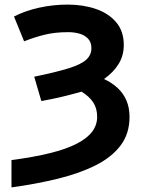

<svg xmlns="http://www.w3.org/2000/svg" viewBox="-20 -576 640 836"><path d="M30 121Q128 108 198.5 90.5Q269 73 314.5 49.5Q360 26 381.5 -3Q403 -32 403 -67Q403 -104 386 -130Q369 -156 335 -177Q297 -166 253.5 -155.5Q210 -145 160 -136L129 -242Q226 -262 280 -279Q334 -296 356 -316.5Q378 -337 378 -366Q378 -392 363.5 -407.5Q349 -423 326 -429.5Q303 -436 277 -436Q219 -436 173 -424.5Q127 -413 85 -396L41 -504Q89 -529 150 -542.5Q211 -556 275 -556Q342 -556 397.5 -537Q453 -518 486 -479Q519 -440 519 -380Q519 -334 496.5 -297.5Q474 -261 433 -232Q467 -216 492 -193Q517 -170 530.5 -138.5Q544 -107 544 -67Q544 6 505 57.5Q466 109 396 144Q326 179 232.5 202Q139 225 30 240Z"/></svg>

Font: Noto Sans Mono
Style: Bold
Weight: 700
Designer: Monotype Design Team
Foundry: Monotype Imaging Inc.
Version: Version 2.014